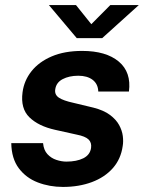

<svg xmlns="http://www.w3.org/2000/svg" viewBox="-20 -728 568 758"><path d="M228.5 10Q175.5 10 129.2 -7.8Q83 -25.5 54.2 -63.8Q25.5 -102 24.5 -163H150Q152.5 -135.5 167.2 -119.5Q182 -103.5 202.5 -96.8Q223 -90 242 -90Q282.5 -90 309 -103.2Q335.5 -116.5 339.5 -144Q342.5 -165 329.5 -177.5Q316.5 -190 283 -196.5L197.5 -215.5Q132 -230 96.2 -264.8Q60.5 -299.5 69 -363.5Q75 -410 104.5 -447Q134 -484 184.5 -505.5Q235 -527 304.5 -527Q398.5 -527 448.8 -485Q499 -443 489 -366.5H368Q367 -396.5 345.8 -412.8Q324.5 -429 289 -429Q253 -429 227.2 -415.5Q201.5 -402 198 -374.5Q195 -354 212.8 -342.2Q230.5 -330.5 270 -322L349 -303Q390 -292.5 414.2 -274.2Q438.5 -256 450.2 -234.5Q462 -213 464.8 -191.2Q467.5 -169.5 464.5 -152Q457.5 -100.5 425.5 -64.2Q393.5 -28 342.5 -9Q291.5 10 228.5 10ZM283 -577.5 173 -708H280L340.5 -632.5L415.5 -708H528L383.5 -577.5Z"/></svg>

Font: Public Sans Thin
Style: Bold Italic
Weight: 700
Italic angle: -8°
Version: Version 2.001